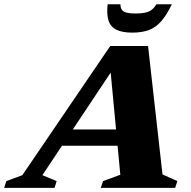

<svg xmlns="http://www.w3.org/2000/svg" viewBox="-90 -904 918 924"><path d="M168 -202.5 194.5 -281H532L505.5 -202.5ZM692 -64.5 763.5 -32.5 753 0H395L406 -32.5L489 -63L439 -593.5L471.5 -598L114 -61L182.5 -32.5L172.5 0H-70L-59.5 -32.5L17.5 -61L440.5 -682.5H622.5ZM562.5 -839Q589.5 -839 608.2 -843Q627 -847 640 -857Q653 -867 662.5 -883.5H737Q712.5 -832 686.2 -802Q660 -772 626.8 -759.5Q593.5 -747 546.5 -747Q498.5 -747 470.5 -760.8Q442.5 -774.5 432.5 -804.5Q422.5 -834.5 428 -883.5H489.5Q489.5 -867 496.5 -857Q503.5 -847 519.8 -843Q536 -839 562.5 -839Z"/></svg>

Font: Newsreader ExtraBold
Style: Italic
Weight: 800
Italic angle: -17°
Designer: Hugues Gentile
Foundry: Production Type
Version: Version 1.003